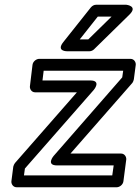

<svg xmlns="http://www.w3.org/2000/svg" viewBox="-20 -764 592 809"><path d="M81 -25 85 -54 375 -385C375 -385 409 -425 360 -425H159L164 -466H499L495 -438L206 -107C206 -107 172 -67 221 -67H459L453 -25ZM28 0C27 11 35 25 50 25H472C483 25 498 15 500 0L512 -92C513 -103 505 -117 490 -117H277L538 -415C541 -419 543 -425 544 -430L552 -491C553 -502 545 -516 530 -516H145C134 -516 119 -506 117 -491L106 -400C105 -389 113 -375 128 -375H304L43 -77C40 -73 37 -67 36 -62ZM450 -694 352 -598H316L392 -694ZM525 -702C563 -739 512 -744 512 -744H385C377 -744 369 -740 363 -733L247 -587C215 -547 263 -548 263 -548H357C363 -548 371 -551 376 -556Z"/></svg>

Font: Falling Sky
Style: ExtOuObl
Weight: 400
Designer: Paul D. Hunt
Foundry: Adobe Systems Incorporated
Version: Version 1.02